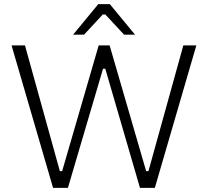

<svg xmlns="http://www.w3.org/2000/svg" viewBox="-20 -910 1007 930"><path d="M237 0 36 -690H101L270 -81H281L458 -690H511L688 -81H699L868 -690H931L730 0H658L490 -577H479L309 0ZM334 -742 456 -890H512L634 -742H581L490 -840H478L387 -742Z"/></svg>

Font: Mozilla Text ExtraLight
Style: Regular
Weight: 200
Designer: Studio DRAMA
Foundry: Studio DRAMA
Version: Version 1.000